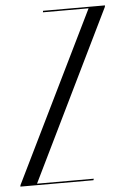

<svg xmlns="http://www.w3.org/2000/svg" viewBox="-86 -737 507 775"><g transform="rotate(-5 167.0 -349.5)"><path d="M302 -693 -34 -6 -35 0H261L263 -6H33L368 -693L369 -699H118L117 -693Z"/></g></svg>

Font: Moniqa Ita Display
Style: Italic
Weight: 400
Italic angle: -10°
Designer: Rajesh Rajput
Foundry: Rajesh Rajput
Version: Version 1.000